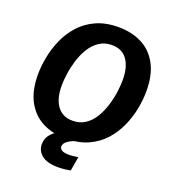

<svg xmlns="http://www.w3.org/2000/svg" viewBox="-150 -771 933 1055"><g transform="rotate(20 316.5 -243.0)"><path d="M296.7 12.5Q219.2 12.5 160 -17.9Q100.8 -48.3 67.1 -110.4Q33.3 -172.5 33.3 -266.7Q33.3 -315 43.8 -369.2Q54.2 -423.3 77.1 -475.4Q100 -527.5 137.9 -569.6Q175.8 -611.7 231.2 -637.1Q286.7 -662.5 361.7 -662.5Q440 -662.5 499.2 -632.1Q558.3 -601.7 591.7 -539.6Q625 -477.5 625 -383.3Q625 -335 614.6 -280.4Q604.2 -225.8 580.8 -173.8Q557.5 -121.7 519.6 -79.6Q481.7 -37.5 426.2 -12.5Q370.8 12.5 296.7 12.5ZM297.5 -92.5Q341.7 -92.5 373.3 -114.2Q405 -135.8 425.8 -171.2Q446.7 -206.7 459.2 -247.9Q471.7 -289.2 476.7 -328.3Q481.7 -367.5 481.7 -395.8Q481.7 -472.5 451.2 -515Q420.8 -557.5 361.7 -557.5Q318.3 -557.5 286.7 -535.8Q255 -514.2 233.8 -479.2Q212.5 -444.2 200 -402.9Q187.5 -361.7 182.1 -322.5Q176.7 -283.3 176.7 -254.2Q176.7 -178.3 207.9 -135.4Q239.2 -92.5 297.5 -92.5ZM310.8 175Q246.7 175 215.4 149.6Q184.2 124.2 184.2 85.8Q184.2 50 207.9 24.2Q231.7 -1.7 271.7 -19.2L375 -5V0Q337.5 10 313.3 25.8Q289.2 41.7 289.2 60.8Q289.2 74.2 302.1 82.1Q315 90 343.3 90Q356.7 90 371.2 88.3Q385.8 86.7 397.5 85L383.3 167.5Q367.5 170.8 348.8 172.9Q330 175 310.8 175Z"/></g></svg>

Font: Familjen Grotesk
Style: Bold Italic
Weight: 700
Italic angle: -9.46201°
Designer: Anders Wikstroem, Jonas Baeckman, Matilda Gysing, Kristian Moeller
Foundry: Familjen STHLM AB
Version: Version 2.002; ttfautohint (v1.8.4.7-5d5b)